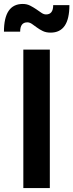

<svg xmlns="http://www.w3.org/2000/svg" viewBox="-32 -951 371 971"><path d="M319 -925Q319 -786 224 -786Q201 -786 184.5 -794Q168 -802 154.5 -812Q141 -822 129.5 -830Q118 -838 106 -838Q70 -838 70 -791H-12Q-12 -931 83 -931Q104 -931 120.5 -922.5Q137 -914 151 -904.5Q165 -895 177 -886.5Q189 -878 201 -878Q237 -878 237 -925ZM220 -700V0H86V-700Z"/></svg>

Font: QuotatisMedium
Style: Regular
Weight: 500
Designer: Julieta Ulanovsky
Foundry: Quotatis-Medium
Version: Version 4.000;PS 004.000;hotconv 1.0.88;makeotf.lib2.5.64775